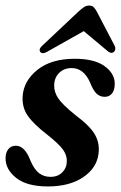

<svg xmlns="http://www.w3.org/2000/svg" viewBox="-23 -662 435 691"><path d="M158.5 -25.5Q185.5 -25.5 201.5 -42Q217.5 -58.5 217.5 -82.5Q218 -103.5 203.5 -123.8Q189 -144 148 -176.5Q97.5 -215.5 76.8 -245.5Q56 -275.5 58.5 -315.5Q62 -371 111.8 -410.8Q161.5 -450.5 246 -450.5Q316.5 -450.5 353 -424.2Q389.5 -398 390 -361.5Q390 -338 380.2 -325.8Q370.5 -313.5 354 -313.5Q337 -313.5 324.8 -324.8Q312.5 -336 301 -365.5Q278 -417 235 -417Q207 -417 189.5 -399.2Q172 -381.5 172 -354Q171.5 -331 186.5 -308.2Q201.5 -285.5 249.5 -247Q303.5 -206.5 320 -175.2Q336.5 -144 331.5 -108.5Q325 -57 276 -24Q227 9 149.5 9Q74 9 35.5 -21.5Q-3 -52 -3 -92Q-3 -112.5 6.8 -125Q16.5 -137.5 34 -137.5Q66.5 -137.5 86.5 -84Q100.5 -51.5 118 -38.5Q135.5 -25.5 158.5 -25.5ZM148 -476.5Q129.5 -465.5 122 -475Q115 -485 129.5 -498L260 -621Q270.5 -630.5 279 -636.2Q287.5 -642 297.5 -642Q308 -642 313.8 -636.5Q319.5 -631 325 -621L390 -496.5Q393 -490.5 391.8 -484.2Q390.5 -478 387 -475Q376.5 -467.5 364.5 -478L278.5 -550Z"/></svg>

Font: Fraunces 144pt S050 SemiBold
Style: Italic
Weight: 600
Italic angle: -16°
Version: Version 1.000; ttfautohint (v1.8.3)